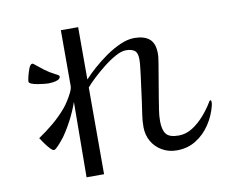

<svg xmlns="http://www.w3.org/2000/svg" viewBox="-79 -829 1158 940"><g transform="rotate(-10 500.0 -359.5)"><path d="M234 -503Q234 -493 222 -487.5Q210 -482 195.5 -480.5Q181 -479 174 -479Q168 -479 153 -480.5Q138 -482 120.5 -485Q103 -488 91 -493Q79 -498 79 -505Q79 -512 83 -528.5Q87 -545 92.5 -561Q98 -577 102 -581Q107 -588 114 -588Q114 -588 115.5 -587Q117 -586 118 -586Q141 -567 164 -549.5Q187 -532 215 -518Q219 -516 226.5 -512Q234 -508 234 -503ZM945 -252Q945 -248 944.5 -243.5Q944 -239 943 -234Q931 -185 903 -142.5Q875 -100 833 -73.5Q791 -47 737 -47Q697 -47 664.5 -65.5Q632 -84 613.5 -116Q595 -148 595 -188Q595 -220 600 -251Q605 -282 609 -313Q613 -345 617.5 -377.5Q622 -410 626 -442Q628 -462 630.5 -481Q633 -500 633 -519Q633 -550 618.5 -561.5Q604 -573 575 -573Q553 -573 523 -556.5Q493 -540 462 -515.5Q431 -491 405 -466.5Q379 -442 365 -425V6H278L281 -368Q251 -283 199 -208Q195 -203 184 -189.5Q173 -176 161.5 -164.5Q150 -153 144 -153Q137 -153 123.5 -168Q110 -183 98.5 -200Q87 -217 83 -223Q122 -249 159 -280Q196 -311 227 -348Q236 -359 248 -377.5Q260 -396 269.5 -415.5Q279 -435 279 -448V-725H365V-465Q386 -488 417 -515.5Q448 -543 484 -568Q520 -593 556.5 -609Q593 -625 626 -625Q675 -625 701 -603Q727 -581 727 -530Q727 -517 725 -504Q723 -491 721 -478Q714 -436 707 -394.5Q700 -353 693 -311Q689 -284 684.5 -257Q680 -230 680 -202Q680 -159 696 -138Q712 -117 758 -117Q795 -117 827.5 -138Q860 -159 887 -190Q914 -221 931 -250L934 -255Q936 -260 941 -260Q943 -260 944 -257Q945 -254 945 -252Z"/></g></svg>

Font: Kaisei Opti
Style: Regular
Weight: 400
Designer: Font-Kai, 金井和夫
Foundry: KAZUO KANAI
Version: Version 5.003